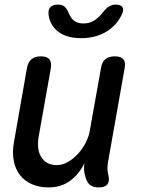

<svg xmlns="http://www.w3.org/2000/svg" viewBox="-20 -805 640 835"><path d="M410 10Q383 10 369.5 -2.5Q356 -15 350 -41Q346 -54 345.5 -68Q345 -82 347 -95Q323 -46 284 -18Q245 10 192 10Q150 10 118.5 -4Q87 -18 67 -43.5Q47 -69 40 -104.5Q33 -140 40 -183L97 -508Q102 -535 117 -547.5Q132 -560 158 -560Q184 -560 194.5 -547.5Q205 -535 201 -508L148 -210Q144 -186 146 -164Q148 -142 157.5 -125Q167 -108 184 -97.5Q201 -87 227 -87Q253 -87 277 -101.5Q301 -116 320.5 -137.5Q340 -159 353 -185Q366 -211 370 -234L419 -508Q423 -535 438 -547.5Q453 -560 479 -560Q506 -560 516.5 -547.5Q527 -535 522 -508L449 -96Q447 -82 447.5 -68.5Q448 -55 452 -41Q457 -15 446.5 -2.5Q436 10 410 10ZM191 -745Q189 -764 200 -774.5Q211 -785 232 -785Q243 -785 250.5 -782Q258 -779 262 -775Q271 -766 276 -754Q281 -742 288 -731Q305 -703 343 -703Q381 -703 409 -731Q420 -741 428.5 -752.5Q437 -764 448 -773Q456 -778 463.5 -781.5Q471 -785 483 -785Q504 -785 512 -774.5Q520 -764 511 -745Q495 -707 460 -679Q407 -639 333 -639Q258 -639 220 -679Q194 -707 191 -745Z"/></svg>

Font: Maple Mono Medium
Style: Italic
Weight: 500
Italic angle: -10°
Monospace: yes
Designer: subframe7536
Version: Version 7.000